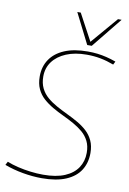

<svg xmlns="http://www.w3.org/2000/svg" viewBox="-105 -971 702 1041"><g transform="rotate(10 245.5 -450.5)"><path d="M484 -682 475 -664Q438 -678 402 -685Q366 -692 325 -692Q260 -692 212.5 -672Q165 -652 139 -617Q113 -582 113 -535Q113 -498 126.5 -470.5Q140 -443 163.5 -423Q187 -403 216 -387Q245 -371 275.5 -356.5Q306 -342 335 -325.5Q364 -309 387 -288Q410 -267 423.5 -238Q437 -209 437 -170Q437 -116 411.5 -75.5Q386 -35 333.5 -12.5Q281 10 200 10Q150 10 96 0.5Q42 -9 -6 -27L4 -46Q31 -35 64.5 -27Q98 -19 134 -14.5Q170 -10 204 -10Q276 -10 323 -30Q370 -50 393.5 -85.5Q417 -121 417 -168Q417 -205 403.5 -232Q390 -259 367 -278.5Q344 -298 315.5 -314Q287 -330 256 -344.5Q225 -359 196.5 -375.5Q168 -392 144.5 -413Q121 -434 107.5 -463Q94 -492 94 -532Q94 -586 121 -626Q148 -666 200 -688Q252 -710 328 -710Q357 -710 381.5 -707Q406 -704 431 -698Q456 -692 484 -682ZM478 -911 343 -744H318L234 -911H253L332 -764L458 -911Z"/></g></svg>

Font: Georama ExtraCondensed Thin Thin
Style: Italic
Weight: 250
Italic angle: -9°
Version: Version 1.001